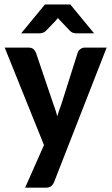

<svg xmlns="http://www.w3.org/2000/svg" viewBox="-20 -703 514 880"><path d="M1.5 0ZM228 131.3Q222.7 144 214.1 150.6Q205.6 157.2 188.5 157.2H95.2L181.6 -38.1L1.5 -484.9H110.4Q125.5 -484.9 133.1 -478Q140.6 -471.2 144.5 -462.4L225.6 -222.7Q231 -209.5 234.9 -196.3Q238.8 -183.1 242.7 -169.9Q246.6 -183.6 251 -197Q255.4 -210.4 260.7 -223.6L336.4 -462.4Q339.8 -472.2 349.1 -478.5Q358.4 -484.9 369.6 -484.9H468.8ZM411.1 -550.3H328.6Q321.3 -550.3 314.2 -552.7Q307.1 -555.2 299.8 -562.5L256.3 -608.4Q253.9 -610.8 251 -613.8Q248 -616.7 245.6 -620.6L235.8 -608.9L191.4 -562.5Q185.1 -556.2 177.7 -553.2Q170.4 -550.3 163.1 -550.3H77.1L186 -682.6H302.2Z"/></svg>

Font: Carlito
Style: Bold
Weight: 700
Designer: Lukasz Dziedzic
Foundry: tyPoland Lukasz Dziedzic
Version: Version 1.104